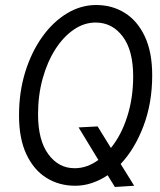

<svg xmlns="http://www.w3.org/2000/svg" viewBox="-20 -731 640 767"><path d="M280 11Q216 11 165.5 -20.5Q115 -52 85.5 -114.5Q56 -177 56 -270Q56 -364 81 -444Q106 -524 149 -584Q192 -644 247.5 -677.5Q303 -711 364 -711Q428 -711 478.5 -679.5Q529 -648 558.5 -585.5Q588 -523 588 -430Q588 -319 553 -227Q518 -135 462 -76L516 11L439 16L410 -31Q380 -11 347.5 0Q315 11 280 11ZM278 -59Q304 -59 327.5 -67.5Q351 -76 373 -92L294 -222L370 -226L423 -140Q464 -190 488 -264.5Q512 -339 512 -426Q512 -530 470 -585.5Q428 -641 362 -641Q316 -641 274.5 -612.5Q233 -584 201 -534Q169 -484 150.5 -417.5Q132 -351 132 -274Q132 -171 173 -115Q214 -59 278 -59Z"/></svg>

Font: Red Hat Mono
Style: Italic
Weight: 300
Italic angle: -12°
Monospace: yes
Designer: Pentagram, MCKL
Foundry: Pentagram, MCKL
Version: Version 1.023